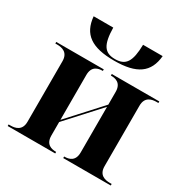

<svg xmlns="http://www.w3.org/2000/svg" viewBox="-172 -911 1034 1060"><g transform="rotate(30 345.5 -381.0)"><path d="M345 -606C489 -606 555 -653 565 -762H440C438 -654 413 -616 345 -616C277 -616 252 -654 250 -762H125C135 -653 201 -606 345 -606ZM17 0H320V-10H318C291 -10 252 -18 252 -75V-161L439 -366V-75C439 -18 400 -10 373 -10H371V0H674V-10H662C633 -10 591 -18 591 -75V-461C591 -518 633 -526 662 -526H674V-536H371V-526H373C400 -526 439 -518 439 -461V-380L252 -175V-461C252 -518 291 -526 318 -526H320V-536H17V-526H29C58 -526 100 -518 100 -461V-75C100 -18 58 -10 29 -10H17Z"/></g></svg>

Font: Noto Serif Display
Style: Bold
Weight: 700
Designer: Monotype Design Team
Foundry: Monotype Imaging Inc.
Version: Version 2.009